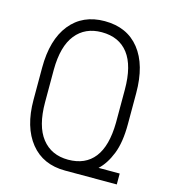

<svg xmlns="http://www.w3.org/2000/svg" viewBox="-109 -809 808 907"><g transform="rotate(15 295.0 -356.0)"><path d="M466.8 -432.6Q466.8 -549.3 421.9 -607.9Q377 -666.5 292 -666.5Q210.9 -666.5 165 -609.1Q119.1 -551.8 118.2 -437.5V-278.3Q118.2 -161.1 164.6 -102.3Q210.9 -43.5 293 -43.5Q377 -43.5 421.1 -100.1Q465.3 -156.7 466.8 -271ZM522.9 -278.3Q522.9 -189.5 500.2 -132.6Q477.5 -75.7 442.4 -43.5H545.9V9.8H293Q184.6 9.8 124 -65.4Q62.5 -141.6 62.5 -274.9V-431.6Q62.5 -568.8 123.5 -644.8Q184.6 -720.7 292 -720.7Q401.9 -720.7 462.4 -644.5Q522.9 -568.4 522.9 -430.2Z"/></g></svg>

Font: MAUL Condensed Light
Style: Light
Weight: 300
Designer: MAUL
Version: Version 2.137; 2017; ttfautohint (v1.8.3)